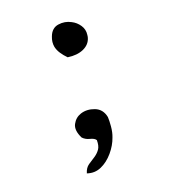

<svg xmlns="http://www.w3.org/2000/svg" viewBox="-87 -599 599 682"><g transform="rotate(-15 212.0 -258.0)"><path d="M274 -164Q276 -151 276 -129Q276 -107 271 -90Q264 -62 245.5 -36Q227 -10 202.5 3.5Q178 17 150 10Q154 -10 166.5 -20Q179 -30 192 -40Q203 -49 210 -61Q217 -73 215 -95Q209 -103 192.5 -105.5Q176 -108 165 -118Q146 -149 155 -170.5Q164 -192 185 -201Q209 -211 237 -203Q265 -195 274 -164ZM279 -465Q279 -458 278 -454Q273 -430 249.5 -417Q226 -404 191 -406Q178 -417 168.5 -429Q159 -441 155 -454Q150 -472 156 -492Q164 -521 189 -527Q214 -533 237 -523Q255 -516 267.5 -500.5Q280 -485 279 -465Z"/></g></svg>

Font: Yuji Mai
Style: Regular
Weight: 400
Designer: Kataoka Yuji
Foundry: Kinuta Font Factory
Version: Version 3.002